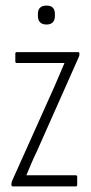

<svg xmlns="http://www.w3.org/2000/svg" viewBox="-20 -669 326 689"><path d="M26 0Q21 0 21 -6V-8Q21 -15 23 -19L176 -360Q185 -381 193.5 -401Q202 -421 211 -442V-443Q196 -443 181 -443Q166 -443 150 -443H40Q35 -443 35 -448V-476Q35 -482 40 -482H260Q265 -482 265 -477V-475Q265 -469 263 -465L111 -123Q101 -103 92.5 -82.5Q84 -62 75 -41V-40Q89 -40 102.5 -40Q116 -40 130 -40H252Q257 -40 257 -34V-6Q257 0 252 0ZM147 -581Q132 -581 124 -589Q116 -597 116 -612V-619Q116 -634 124 -641.5Q132 -649 147 -649Q162 -649 169.5 -641.5Q177 -634 177 -619V-612Q177 -597 169.5 -589Q162 -581 147 -581Z"/></svg>

Font: Sofia Sans Extra Condensed Light
Style: Regular
Weight: 300
Designer: Botio Nikoltchev, Ani Petrova
Foundry: lettersoup
Version: Version 4.101